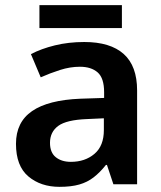

<svg xmlns="http://www.w3.org/2000/svg" viewBox="-20 -715 626 745"><path d="M307 -552Q408 -552 460 -505.5Q512 -459 512 -364V0H420L395 -75H391Q368 -46 343.5 -27Q319 -8 287.5 1Q256 10 211 10Q138 10 90 -30.5Q42 -71 42 -157Q42 -241 104.5 -284Q167 -327 292 -332L384 -335V-357Q384 -412 359 -434Q334 -456 290 -456Q252 -456 213 -443.5Q174 -431 138 -415L100 -505Q140 -526 193 -539Q246 -552 307 -552ZM318 -253Q238 -250 206 -226.5Q174 -203 174 -161Q174 -123 196.5 -105Q219 -87 255 -87Q310 -87 346.5 -118Q383 -149 383 -210V-256ZM453 -695V-606H133V-695Z"/></svg>

Font: Noto Sans Syriac Eastern SemiBold
Style: Regular
Weight: 600
Designer: Patrick Giasson and the Monotype Design Team
Foundry: Monotype Imaging Inc.
Version: Version 3.001